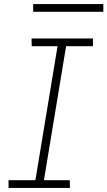

<svg xmlns="http://www.w3.org/2000/svg" viewBox="-20 -924 528 944"><path d="M22 0V-38H154L263 -697H136L135 -735H437V-697H305L196 -38H323L324 0ZM143 -866V-904H488V-866Z"/></svg>

Font: Iosevka Etoile Extralight
Style: Italic
Weight: 200
Italic angle: -9°
Designer: Belleve Invis
Foundry: Belleve Invis
Version: Version 22.1.2; ttfautohint (v1.8.4)